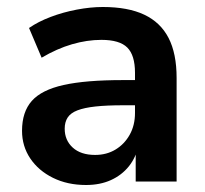

<svg xmlns="http://www.w3.org/2000/svg" viewBox="-20 -519 587 549"><path d="M226 10Q173 10 131.5 -10.5Q90 -31 66.5 -66Q43 -101 43 -145Q43 -199 71 -230.5Q99 -262 162 -276Q225 -290 331 -290H381V-218H332Q285 -218 253 -214.5Q221 -211 201.5 -203.5Q182 -196 173.5 -183Q165 -170 165 -151Q165 -118 188 -97Q211 -76 252 -76Q285 -76 310.5 -91.5Q336 -107 351 -134Q366 -161 366 -196V-311Q366 -361 344 -383Q322 -405 270 -405Q229 -405 186 -392.5Q143 -380 99 -354L63 -439Q89 -457 124.5 -470.5Q160 -484 199.5 -491.5Q239 -499 274 -499Q346 -499 392.5 -477Q439 -455 462 -410.5Q485 -366 485 -296V0H368V-104H376Q369 -69 348.5 -43.5Q328 -18 297 -4Q266 10 226 10Z"/></svg>

Font: NunitoSans3
Style: Bold
Weight: 700
Designer: Vernon Adams
Foundry: Vernon Adams
Version: Version 3.101;gftools[0.9.27]